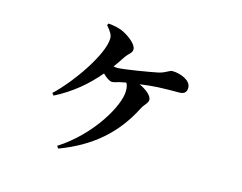

<svg xmlns="http://www.w3.org/2000/svg" viewBox="-92 -739 1185 941"><g transform="rotate(15 500.0 -268.0)"><path d="M270 60C430 0 539 -94 611 -237C620 -256 640 -268 640 -287C640 -305 613 -330 574 -348C606 -352 639 -356 662 -357C700 -359 741 -359 772 -359C802 -359 809 -375 809 -393C809 -431 752 -452 713 -452C698 -452 684 -435 647 -427C609 -419 479 -397 446 -397L428 -399C442 -418 455 -437 468 -457C484 -480 501 -486 501 -505C501 -529 463 -559 434 -574C411 -587 383 -593 350 -596L345 -587C369 -559 377 -545 377 -527C377 -450 264 -283 172 -196L181 -185C266 -228 335 -286 392 -354C408 -338 426 -324 440 -324C454 -324 469 -332 488 -335L509 -339C516 -329 518 -315 518 -298C518 -223 419 -52 262 48Z"/></g></svg>

Font: Noto Serif SC
Style: Bold
Weight: 700
Designer: Ryoko NISHIZUKA 西塚涼子 (kana & ideographs); Frank Grießhammer (Latin, Greek & Cyrillic); Wenlong ZHANG 张文龙 (bopomofo); San
Foundry: Adobe
Version: Version 2.001;hotconv 1.1.0;makeotfexe 2.6.0